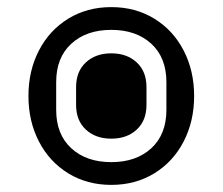

<svg xmlns="http://www.w3.org/2000/svg" viewBox="-20 -540 626 540"><path d="M60 -270Q60 -341 89.5 -398Q119 -455 172 -487.5Q225 -520 293 -520Q361 -520 414 -487.5Q467 -455 496.5 -398Q526 -341 526 -270Q526 -199 496.5 -142Q467 -85 414 -52.5Q361 -20 293 -20Q225 -20 172 -52.5Q119 -85 89.5 -142Q60 -199 60 -270ZM448 -231V-309Q448 -378 405.5 -417Q363 -456 293 -456Q223 -456 180.5 -417Q138 -378 138 -309V-231Q138 -162 180.5 -123Q223 -84 293 -84Q363 -84 405.5 -123Q448 -162 448 -231ZM194 -245V-295Q194 -339 221.5 -364.5Q249 -390 293 -390Q337 -390 364.5 -364.5Q392 -339 392 -295V-245Q392 -201 364.5 -175.5Q337 -150 293 -150Q249 -150 221.5 -175.5Q194 -201 194 -245Z"/></svg>

Font: Anuphan
Style: Regular
Weight: 400
Designer: Cadson Demak
Version: Version 3.001;July 28, 2024;FontCreator 15.0.0.2974 64-bit